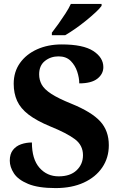

<svg xmlns="http://www.w3.org/2000/svg" viewBox="-20 -951 626 981"><path d="M264 10Q175 10 123.5 -11.5Q72 -33 51 -65.5Q30 -98 30 -130Q30 -164 46 -184.5Q62 -205 88 -214Q114 -223 143 -223Q143 -138 181.5 -94Q220 -50 280 -50Q339 -50 371.5 -81Q404 -112 404 -158Q404 -209 362.5 -240Q321 -271 237 -305Q167 -334 126 -365.5Q85 -397 67.5 -435.5Q50 -474 50 -523Q50 -584 82 -629Q114 -674 169.5 -699Q225 -724 295 -724Q405 -724 456.5 -690.5Q508 -657 508 -608Q508 -573 477.5 -549Q447 -525 385 -525Q385 -553 374.5 -585Q364 -617 341 -640Q318 -663 279 -663Q239 -663 209.5 -639.5Q180 -616 180 -571Q180 -543 193 -519Q206 -495 242 -471.5Q278 -448 345 -421Q448 -379 492 -331Q536 -283 536 -209Q536 -145 502.5 -95.5Q469 -46 408 -18Q347 10 264 10ZM245 -784Q260 -803 278.5 -829Q297 -855 314.5 -882Q332 -909 342 -931H499V-921Q490 -908 468.5 -888Q447 -868 420 -846Q393 -824 365 -804.5Q337 -785 313 -771H245Z"/></svg>

Font: NotoSerif-Bold
Style: Regular
Weight: 700
Designer: Monotype Design Team
Foundry: Monotype Imaging Inc.
Version: Version 2.007; ttfautohint (v1.8) -l 8 -r 50 -G 200 -x 14 -D